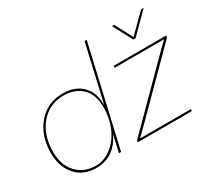

<svg xmlns="http://www.w3.org/2000/svg" viewBox="-141 -973 1344 1226"><g transform="rotate(-30 531.0 -360.0)"><path d="M253 10Q159 10 103.5 -53Q48 -116 48 -217Q48 -343 118 -426.5Q188 -510 304 -510Q394 -510 446 -457Q498 -404 496 -311L592 -730H608L440 0H424L453 -126Q389 10 253 10ZM866 -583 791 -725H807L876 -596L1006 -725H1025L884 -583ZM563 0 566 -14 991 -441 1038 -486H672L675 -500H1062L1059 -486L658 -83L588 -14H964L961 0ZM257 -4Q324 -4 378 -49Q432 -94 459 -161.5Q486 -229 486 -302Q486 -400 434 -448Q382 -496 303 -496Q196 -496 130 -418Q64 -340 64 -216Q64 -118 118.5 -61Q173 -4 257 -4Z"/></g></svg>

Font: Elaine Sans Thin
Style: Italic
Weight: 250
Italic angle: -13°
Designer: Wei Huang
Foundry: Wei Huang
Version: Version 2.001;December 24, 2019;FontCreator 12.0.0.2547 64-b